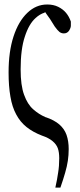

<svg xmlns="http://www.w3.org/2000/svg" viewBox="-20 -578 362 872"><path d="M249 140.6Q249 113.8 242.7 95.7Q236.3 77.6 218.8 63Q201.7 48.3 169.9 37.6Q129.4 22 100.6 -1Q71.8 -23.9 53.7 -58.1Q35.2 -91.8 27.3 -139.2Q19 -186 19 -249Q19 -344.2 41.5 -412.6Q64 -481.4 104 -519.5Q143.6 -557.6 194.3 -557.6Q222.7 -557.6 244.1 -547.1Q265.6 -536.6 279.8 -519.8Q293.9 -502.9 301.8 -480Q301.8 -480 301.8 -474.1V-470.2V-466.8V-463.9Q301.8 -462.4 301.8 -461.4Q301.8 -451.7 293.5 -438.5Q285.2 -426.3 270 -426.3Q259.3 -426.3 250.5 -432.6Q241.7 -439.5 229 -457Q207.5 -493.2 186 -521.5Q184.6 -525.9 182.6 -520.5Q161.1 -514.2 141.6 -496.1Q111.3 -469.2 92.8 -411.6Q73.7 -355 73.7 -262.7Q73.7 -189.9 89.4 -147.5Q105 -104 130.9 -81.5Q156.2 -59.1 185.5 -46.4Q185.5 -39.6 186 -46.4Q226.6 -32.7 249.5 -12.7Q272.5 7.3 282.2 34.7Q292 63 292 99.1Q292 126.5 288.1 152.3Q284.2 178.2 275.9 206.5Q267.6 235.8 254.4 273.9Q254.4 273.9 231.4 273.9Q239.7 237.3 244.1 205.6Q249 175.8 249 140.6Z"/></svg>

Font: Scarab Serif
Style: Light
Weight: 300
Designer: John Roberts
Foundry: Scarab
Version: 1.0